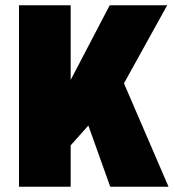

<svg xmlns="http://www.w3.org/2000/svg" viewBox="-20 -708 660 728"><path d="M52 0V-688H248V-405L396 -688H614L450 -392L619 0H398L315 -232L248 -157V0Z"/></svg>

Font: Archivo Condensed Black
Style: Regular
Weight: 900
Width: 3
Designer: Hector Gatti
Foundry: Omnibus-Type
Version: Version 2.001